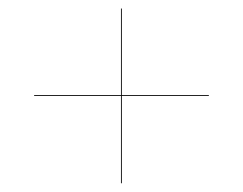

<svg xmlns="http://www.w3.org/2000/svg" viewBox="-20 -610 570 450"><path d="M263.5 -180.5V-385H60V-387H263.5V-590H265.5V-387H469.5V-385H265.5V-180.5Z"/></svg>

Font: Bodoni* 96pt Fatface
Style: Regular
Weight: 900
Version: Version 2.3